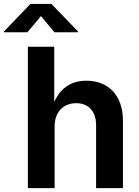

<svg xmlns="http://www.w3.org/2000/svg" viewBox="-79 -968 717 988"><path d="M202.1 -317.9C202.1 -393.1 248.5 -437 313 -437C377 -437 415.5 -394.5 415.5 -324.2V0H553.7V-347.2C553.7 -476.6 479 -552.7 365.7 -552.7C287.1 -552.7 232.4 -514.6 200.2 -443.4V-727.5H64.5V0H202.1ZM62 -801.8 131.8 -885.3 201.2 -801.8H322.8V-805.7L185.5 -947.8H77.6L-59.1 -805.7V-801.8Z"/></svg>

Font: Raveo SemiBold
Style: Regular
Weight: 600
Designer: Jakub Foglar, Rasmus Andersson (Inter)
Foundry: Jakubfoglar.com
Version: Version 1.100;Glyphs 3.2.3 (3260)